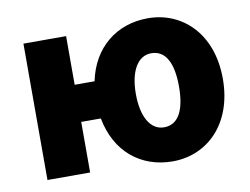

<svg xmlns="http://www.w3.org/2000/svg" viewBox="-68 -679 1029 789"><g transform="rotate(-10 446.5 -284.5)"><path d="M582 -130C525 -130 491 -190 491 -285C491 -379 525 -439 582 -439C644 -439 671 -379 671 -285C671 -190 644 -130 582 -130ZM593 14C737 14 854 -96 854 -285C854 -473 737 -583 593 -583C462 -583 361 -502 333 -366H250V-569H72V0H250V-211H332C358 -69 460 14 593 14Z"/></g></svg>

Font: Noto Sans CJK TC Black
Style: Regular
Weight: 900
Designer: Ryoko NISHIZUKA 西塚涼子 (kana, bopomofo & ideographs); Paul D. Hunt (Latin, Greek & Cyrillic); Sandoll Communications 산돌커뮤니
Foundry: Adobe
Version: Version 2.004;hotconv 1.0.118;makeotfexe 2.5.65603